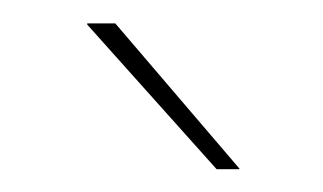

<svg xmlns="http://www.w3.org/2000/svg" viewBox="-20 -700 276 164"><path d="M78.5 -680 184.5 -556V-555.5H165L54.5 -679V-680Z"/></svg>

Font: Anek Tamil Medium Thin
Style: Regular
Weight: 250
Version: Version 1.003